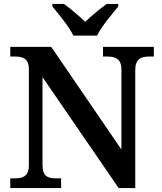

<svg xmlns="http://www.w3.org/2000/svg" viewBox="-20 -951 818 971"><path d="M351 -771H471C492 -816 547 -880 578 -918V-931H520C488 -909 441 -869 411 -841C381 -869 335 -909 303 -931H245V-918C276 -880 330 -816 351 -771ZM32 0H289V-49H265C224 -49 195 -57 195 -117V-561L580 0H664V-597C664 -653 694 -665 734 -665H758V-714H501V-665H524C562 -665 594 -654 594 -601V-195L239 -714H32V-665H55C93 -665 126 -657 126 -601V-117C126 -57 94 -49 52 -49H32Z"/></svg>

Font: Noto Serif Devanagari SemiBold
Style: Regular
Weight: 600
Designer: Universal Thirst, Indian Type Foundry and the Monotype Design Team
Foundry: Monotype Imaging Inc.
Version: Version 2.004